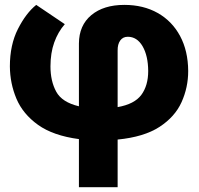

<svg xmlns="http://www.w3.org/2000/svg" viewBox="-20 -573 826 797"><path d="M307.6 204.1V4.4Q200.7 -9.8 137.9 -54.7Q75.2 -99.6 48.3 -163.1Q21.5 -226.6 21 -297.4Q21 -386.7 54.4 -452.6Q87.9 -518.6 130.4 -552.7L249 -472.7Q220.7 -440.4 205.1 -396.7Q189.5 -353 189.5 -297.4Q189.5 -236.3 213.4 -192.4Q237.3 -148.4 307.6 -131.8V-392.6Q308.1 -467.8 359.1 -510.3Q410.2 -552.7 496.1 -552.7Q575.2 -552.7 634.8 -519Q694.3 -485.4 727.5 -423.6Q760.7 -361.8 761.2 -278.3Q761.2 -210 733.6 -148.9Q706.1 -87.9 641.8 -46.1Q577.6 -4.4 468.3 6.3V204.1ZM468.3 -362.8V-128.4Q538.1 -140.6 566.7 -179.2Q595.2 -217.8 595.2 -278.3Q594.7 -341.8 571.8 -381.1Q548.8 -420.4 510.3 -420.4Q490.2 -420.4 479 -404.8Q467.8 -389.2 468.3 -362.8Z"/></svg>

Font: Inter Tight ExtraBold
Style: Regular
Weight: 800
Designer: Rasmus Andersson
Foundry: rsms
Version: Version 3.004; ttfautohint (v1.8.4.7-5d5b)